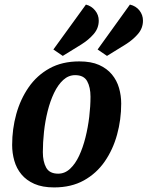

<svg xmlns="http://www.w3.org/2000/svg" viewBox="-20 -798 644 838"><path d="M216 20Q165 20 130 4.5Q95 -11 73.5 -37Q52 -63 42.5 -96.5Q33 -130 33 -165Q33 -235 51 -300Q69 -365 105 -417Q141 -469 196 -499.5Q251 -530 326 -530Q378 -530 412.5 -514.5Q447 -499 468.5 -473Q490 -447 499.5 -414Q509 -381 509 -346Q509 -276 491 -210.5Q473 -145 437 -93Q401 -41 346 -10.5Q291 20 216 20ZM234 -40Q263 -40 286 -61.5Q309 -83 325.5 -118.5Q342 -154 353 -198Q364 -242 369.5 -288Q375 -334 375 -376Q375 -417 360.5 -443.5Q346 -470 308 -470Q279 -470 256 -449Q233 -428 216 -392.5Q199 -357 188 -313Q177 -269 172 -222.5Q167 -176 167 -134Q167 -93 181.5 -66.5Q196 -40 234 -40ZM447 -554 406 -582 547 -778Q573 -772 588.5 -752.5Q604 -733 604 -708Q604 -675 582 -649.5Q560 -624 528 -604ZM254 -554 213 -582 355 -778Q379 -772 395 -752.5Q411 -733 411 -708Q411 -675 389 -649.5Q367 -624 335 -604Z"/></svg>

Font: Sansita Swashed Light Medium
Style: Regular
Weight: 500
Version: Version 1.003